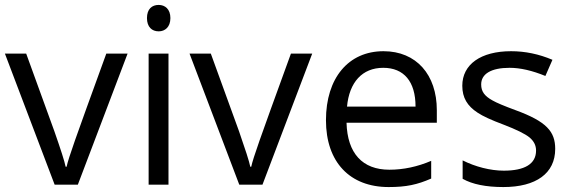

<svg xmlns="http://www.w3.org/2000/svg" viewBox="-20 -754 2333 784"><path d="M297.9 0 501 -535.2H414.1C347.7 -353 305.2 -234.9 286.1 -180.7C267.1 -126.5 255.4 -90.3 252 -73.2H248C243.7 -95.2 228 -143.6 202.1 -217.8L86.9 -535.2H0L203.1 0Z M580.1 -680.2C580.1 -643.6 600.6 -626 627.9 -626C653.8 -626 675.8 -643.6 675.8 -680.2C675.8 -716.8 653.8 -733.9 627.9 -733.9C600.6 -733.9 580.1 -717.3 580.1 -680.2ZM668 -535.2H586.9V0H668Z M1051.8 0 1254.9 -535.2H1168C1101.6 -353 1059.1 -234.9 1040 -180.7C1021 -126.5 1009.3 -90.3 1005.9 -73.2H1002C997.6 -95.2 981.9 -143.6 956.1 -217.8L840.8 -535.2H753.9L957 0Z M1566.9 9.8C1639.2 9.8 1683.6 0 1740.7 -24.9V-97.2C1684.6 -73.2 1627.4 -61 1569.8 -61C1460.4 -61 1398.4 -127.4 1395 -252.9H1763.7V-304.2C1763.7 -448.7 1680.2 -544.9 1545.9 -544.9C1402.8 -544.9 1311 -435.5 1311 -263.2C1311 -91.8 1408.7 9.8 1566.9 9.8ZM1544.9 -477.1C1629.4 -477.1 1676.8 -420.9 1676.8 -318.8H1397C1406.2 -418 1459 -477.1 1544.9 -477.1Z M2247.1 -146C2247.1 -216.8 2211.9 -257.8 2085 -304.2C2038.6 -321.3 2007.3 -334.5 1991.2 -343.8C1958.5 -361.8 1944.8 -380.4 1944.8 -409.2C1944.8 -451.7 1984.4 -477.1 2061 -477.1C2104.5 -477.1 2153.3 -465.8 2207 -443.8L2235.8 -509.8C2180.7 -533.2 2124.5 -544.9 2066.9 -544.9C1943.4 -544.9 1867.7 -491.2 1867.7 -403.8C1867.7 -355 1888.2 -321.3 1930.2 -293.9C1951.2 -279.8 1986.3 -263.7 2036.1 -245.1C2088.4 -225.1 2124 -207.5 2142.1 -192.9C2160.2 -177.7 2168.9 -160.2 2168.9 -139.2C2168.9 -84 2121.6 -57.1 2037.1 -57.1C1982.4 -57.1 1920.4 -73.2 1869.1 -99.1V-23.9C1908.7 -1.5 1964.4 9.8 2035.2 9.8C2169.4 9.8 2247.1 -46.4 2247.1 -146Z"/></svg>

Font: Open Sans
Style: Regular
Weight: 400
Foundry: Ascender Corporation
Version: Version 1.100;PS 001.100;hotconv 1.0.88;makeotf.lib2.5.64775